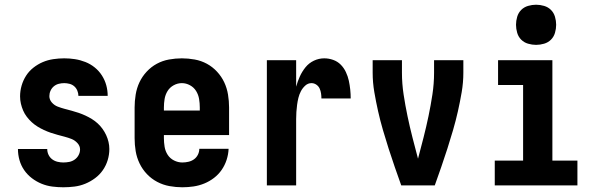

<svg xmlns="http://www.w3.org/2000/svg" viewBox="-20 -785 2540 813"><path d="M248 8Q225 8 201.5 5Q178 2 156 -7Q134 -16 115 -30.5Q96 -45 82.5 -64.5Q69 -84 62.5 -107Q56 -130 56 -154H180Q180 -141 185.5 -129.5Q191 -118 201 -110.5Q211 -103 223.5 -100Q236 -97 248 -97Q261 -97 273.5 -99.5Q286 -102 296.5 -109.5Q307 -117 313 -128.5Q319 -140 319 -152Q319 -167 308 -179Q297 -191 283 -196.5Q269 -202 254 -206Q239 -210 224 -214Q209 -218 194.5 -223Q180 -228 166 -234.5Q152 -241 139 -249Q126 -257 114.5 -267.5Q103 -278 93.5 -290.5Q84 -303 78 -317Q72 -331 68.5 -346Q65 -361 65 -377Q65 -400 71.5 -422.5Q78 -445 90.5 -464.5Q103 -484 121.5 -498.5Q140 -513 161 -522Q182 -531 205.5 -534.5Q229 -538 252 -538Q275 -538 297.5 -534.5Q320 -531 341.5 -522.5Q363 -514 381 -499.5Q399 -485 411.5 -465.5Q424 -446 430 -424Q436 -402 436 -379H312Q312 -390 307.5 -401Q303 -412 294.5 -419.5Q286 -427 274.5 -430Q263 -433 252 -433Q240 -433 228.5 -430Q217 -427 208 -419.5Q199 -412 194 -401Q189 -390 189 -378Q189 -363 199.5 -351Q210 -339 224.5 -333.5Q239 -328 254 -324Q269 -320 284 -316Q299 -312 313.5 -307Q328 -302 342 -295.5Q356 -289 369 -281Q382 -273 393.5 -262.5Q405 -252 414 -239.5Q423 -227 429.5 -213Q436 -199 439.5 -184Q443 -169 443 -154Q443 -130 436 -107Q429 -84 415.5 -64.5Q402 -45 382.5 -30.5Q363 -16 341 -7Q319 2 295.5 5Q272 8 248 8Z M752 8Q725 8 697.5 3Q670 -2 645.5 -15Q621 -28 602 -48Q583 -68 571 -93Q559 -118 554.5 -145Q550 -172 550 -200V-330Q550 -357 554.5 -384.5Q559 -412 570.5 -436.5Q582 -461 601 -481.5Q620 -502 644 -515Q668 -528 695.5 -533Q723 -538 750 -538Q777 -538 804.5 -533Q832 -528 856 -515Q880 -502 899 -481.5Q918 -461 929.5 -436.5Q941 -412 945.5 -384.5Q950 -357 950 -330V-213H674V-200Q674 -182 677 -163.5Q680 -145 690 -129.5Q700 -114 717 -105.5Q734 -97 752 -97Q765 -97 778 -100Q791 -103 801.5 -110.5Q812 -118 818 -130Q824 -142 824 -155H948Q947 -131 939.5 -108Q932 -85 918.5 -65.5Q905 -46 886 -31.5Q867 -17 845 -8Q823 1 799.5 4.5Q776 8 752 8ZM826 -317V-330Q826 -348 823 -366Q820 -384 810.5 -399.5Q801 -415 784.5 -424Q768 -433 750 -433Q732 -433 715.5 -424Q699 -415 689.5 -399.5Q680 -384 677 -366Q674 -348 674 -330V-317Z M1110 0V-530H1234V-418Q1240 -440 1249.5 -461Q1259 -482 1273.5 -500Q1288 -518 1309 -528Q1330 -538 1353 -538Q1372 -538 1390.5 -531.5Q1409 -525 1422.5 -511.5Q1436 -498 1444.5 -480Q1453 -462 1457 -443.5Q1461 -425 1463 -406Q1465 -387 1465 -368H1341Q1341 -378 1339.5 -389Q1338 -400 1333.5 -410Q1329 -420 1319.5 -426.5Q1310 -433 1299 -433Q1284 -433 1272.5 -422.5Q1261 -412 1254 -398.5Q1247 -385 1243.5 -370.5Q1240 -356 1238 -341Q1236 -326 1235 -311Q1234 -296 1234 -281V0Z M1679 0Q1665 -39 1651.5 -78Q1638 -117 1625.5 -156Q1613 -195 1601.5 -234.5Q1590 -274 1581 -314Q1572 -354 1565 -395Q1558 -436 1558 -477V-530H1682V-477Q1682 -431 1689 -385Q1696 -339 1705.5 -293.5Q1715 -248 1726.5 -203Q1738 -158 1750 -113Q1762 -158 1773.5 -203Q1785 -248 1794.5 -293.5Q1804 -339 1811 -385Q1818 -431 1818 -477V-530H1942V-477Q1942 -436 1935 -395Q1928 -354 1919 -314Q1910 -274 1898.5 -234.5Q1887 -195 1874.5 -156Q1862 -117 1848.5 -78Q1835 -39 1821 0Z M2075 0V-105H2195V-425H2089V-530H2319V-105H2425V0ZM2250 -595Q2233 -595 2216 -600Q2199 -605 2187 -617Q2175 -629 2170 -646Q2165 -663 2165 -680Q2165 -697 2170 -714Q2175 -731 2187 -743Q2199 -755 2216 -760Q2233 -765 2250 -765Q2267 -765 2284 -760Q2301 -755 2313 -743Q2325 -731 2330 -714Q2335 -697 2335 -680Q2335 -663 2330 -646Q2325 -629 2313 -617Q2301 -605 2284 -600Q2267 -595 2250 -595Z"/></svg>

Font: iosevka_custom_sans_ss08 XBd
Style: Regular
Weight: 800
Designer: Belleve Invis
Foundry: Belleve Invis
Version: Version 10.3.0; ttfautohint (v1.8.3)